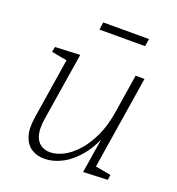

<svg xmlns="http://www.w3.org/2000/svg" viewBox="-131 -821 861 935"><g transform="rotate(20 299.5 -354.0)"><path d="M204 7Q165 8 135.5 -10.5Q106 -29 93.5 -67.5Q81 -106 90 -164L142 -493L148 -479L60 -495L65 -522L194 -528L137 -171Q130 -122 138.5 -91.5Q147 -61 168 -46.5Q189 -32 217 -32Q248 -32 283.5 -49.5Q319 -67 352.5 -103.5Q386 -140 412.5 -195.5Q439 -251 451 -329L482 -525H528L450 -34L443 -45L532 -29L528 -2L402 3L436 -209L450 -226Q422 -142 380 -91Q338 -40 292 -16.5Q246 7 204 7ZM482 -715 476 -676H240L245 -715Z"/></g></svg>

Font: Bitter Thin Light
Style: Italic
Weight: 300
Italic angle: -9°
Version: Version 2.002